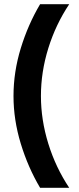

<svg xmlns="http://www.w3.org/2000/svg" viewBox="-20 -728 375 910"><path d="M170 162Q113 66 78.5 -47Q44 -160 44 -273Q44 -387 78.5 -499.5Q113 -612 170 -708H308Q244 -612 209 -499.5Q174 -387 174 -273Q174 -160 209 -47Q244 66 308 162Z"/></svg>

Font: Atkinson Hyperlegible Next
Style: Bold
Weight: 700
Designer: Elliott Scott, Megan Eiswerth, Linus Boman, Theodore Petrosky, Letters from Sweden
Foundry: Applied Design Works, Letters from Sweden
Version: Version 2.001